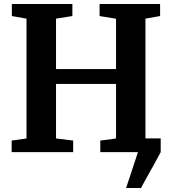

<svg xmlns="http://www.w3.org/2000/svg" viewBox="-20 -763 863 963"><path d="M612.5 180 672 0 665.5 -69H786V0Q771 29 752.5 62Q734 95 716.5 126Q699 157 687 180ZM113 -68.5V-669.5L39.5 -682.5V-743H343V-682.5L261 -669.5V-416.5H562V-669L479.5 -682.5V-743H783V-682.5L709.5 -669.5V-68.5L784.5 -58V0H483V-58L562 -68.5V-342H261V-68.5L347 -58V0H38.5V-58Z"/></svg>

Font: Merriweather 24pt
Style: Bold
Weight: 700
Designer: Eben Sorkin
Foundry: Eben Sorkin
Version: Version 2.100